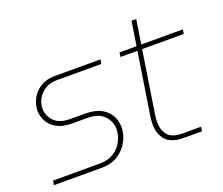

<svg xmlns="http://www.w3.org/2000/svg" viewBox="-108 -798 1111 957"><g transform="rotate(-20 448.0 -319.0)"><path d="M26 0 30 -23H278Q323 -23 353.5 -43Q384 -63 399.5 -94Q415 -125 415 -157Q415 -197 386 -227.5Q357 -258 295 -258H216Q168 -258 137 -275Q106 -292 91 -319Q76 -346 76 -376Q76 -409 92.5 -440Q109 -471 140.5 -490.5Q172 -510 217 -510H459L455 -487H219Q182 -487 156 -470.5Q130 -454 116.5 -429Q103 -404 103 -377Q103 -340 130.5 -311Q158 -282 218 -282H294Q346 -282 378.5 -264.5Q411 -247 426.5 -218.5Q442 -190 442 -158Q442 -120 423 -83.5Q404 -47 368 -23.5Q332 0 281 0Z M715 0Q651 0 621.5 -31.5Q592 -63 592 -118Q592 -136 595 -157L670 -638H695L620 -157Q617 -138 617 -120Q617 -76 639.5 -49.5Q662 -23 717 -23H815L812 0ZM556 -487 560 -510H896L892 -487Z"/></g></svg>

Font: MuseoModerno Thin
Style: Italic
Weight: 100
Italic angle: -9°
Designer: Pablo Cosgaya, Héctor Gatti, Marcela Romero, and the Authors of The MuseoModerno Project.
Foundry: Omnibus-Type Team
Version: Version 1.003